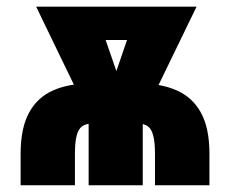

<svg xmlns="http://www.w3.org/2000/svg" viewBox="-20 -548 680 568"><path d="M201.7 0H41V-92.8Q41 -168.9 65.9 -214.6Q90.8 -260.3 137.7 -280.8Q184.6 -301.3 250.5 -301.3H390.1Q455.6 -301.3 502.4 -280.8Q549.3 -260.3 574.5 -214.6Q599.6 -168.9 599.6 -92.8V0H438.5V-92.8Q438.5 -127.4 433.3 -147Q428.2 -166.5 417.5 -174.3Q406.7 -182.1 390.1 -182.1H250.5Q233.9 -182.1 222.9 -174.3Q211.9 -166.5 206.8 -147Q201.7 -127.4 201.7 -92.8ZM490.7 -528.3V-429.7H173.3V-528.3ZM292.5 -245.1 389.6 -528.3H561.5L393.1 -181.2H311ZM258.3 -528.3 357.4 -242.2 336.4 -181.2H254.9L86.9 -528.3ZM402.3 -242.2V0H242.2V-242.2Z"/></svg>

Font: Roboto Condensed Black
Style: Regular
Weight: 900
Designer: Christian Robertson
Foundry: Google
Version: Version 3.008; 2023